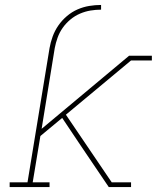

<svg xmlns="http://www.w3.org/2000/svg" viewBox="-20 -755 640 775"><path d="M19 0V-19H91L180 -561Q184 -584 192.5 -607.5Q201 -631 215.5 -652Q230 -673 250 -690Q270 -707 293 -717Q316 -727 340 -731Q364 -735 388 -735V-716Q367 -716 345.5 -712.5Q324 -709 303 -700Q282 -691 264 -676Q246 -661 233 -642.5Q220 -624 212.5 -603Q205 -582 201 -561L148 -235L501 -530H593V-511H509L246 -292L431 -19H509V0H419L306 -167L231 -279L143 -206L112 -19H180V0Z"/></svg>

Font: Iosevka Slab ThExObl
Style: Regular
Weight: 100
Width: 7
Italic angle: -9°
Monospace: yes
Designer: Belleve Invis
Foundry: Belleve Invis
Version: Version 11.1.1; ttfautohint (v1.8.3)